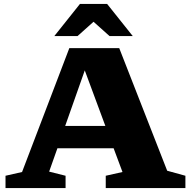

<svg xmlns="http://www.w3.org/2000/svg" viewBox="-20 -955 966 975"><path d="M829 -88 921.5 -62.5V0H517V-62.5L602 -81.5L557 -202H271.5L229.5 -83.5L313 -62.5V0H8V-62.5L92 -81.5L332 -710.5H585.5ZM311 -315.5H515L410.5 -597.5ZM536 -772 455 -844.5 374 -772H256L386 -935H524L654 -772Z"/></svg>

Font: Newsreader Caption
Style: Bold
Weight: 700
Designer: Hugues Gentile
Foundry: Production Type
Version: Version 1.001